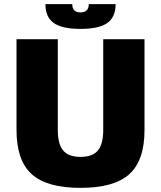

<svg xmlns="http://www.w3.org/2000/svg" viewBox="-20 -890 780 930"><path d="M60 -260V-700H260V-260Q260 -192 286 -161Q312 -130 370 -130Q428 -130 454 -161Q480 -192 480 -260V-700H680V-260Q680 -113 606.5 -46.5Q533 20 370 20Q207 20 133.5 -46.5Q60 -113 60 -260ZM540 -870Q540 -807 499.5 -778.5Q459 -750 370 -750Q281 -750 240.5 -778.5Q200 -807 200 -870H330Q330 -830 370 -830Q410 -830 410 -870Z"/></svg>

Font: Fivo Sans Modern Heavy
Style: Regular
Weight: 900
Designer: Alexander Slobzheninov
Foundry: Alexander Slobzheninov
Version: 1.0